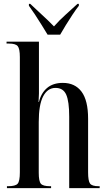

<svg xmlns="http://www.w3.org/2000/svg" viewBox="-20 -976 559 996"><path d="M16 0V-10H21Q60 -10 71.5 -23Q83 -36 83 -82V-680Q83 -723 72 -736.5Q61 -750 27 -750H14V-760H182V-520Q182 -505 182 -490.5Q182 -476 180 -447H182Q193 -493 224 -519.5Q255 -546 306 -546Q369 -546 403 -500.5Q437 -455 437 -360V-82Q437 -38 447 -24Q457 -10 492 -10H497V0H339V-371Q339 -450 323.5 -485Q308 -520 268 -520Q227 -520 204 -476.5Q181 -433 181 -343V-80Q181 -36 192 -23Q203 -10 240 -10H245V0ZM227 -796Q213 -819 196 -846.5Q179 -874 161.5 -900.5Q144 -927 130 -946V-956H137Q165 -929 198 -899Q231 -869 260 -839Q287 -870 320 -899.5Q353 -929 382 -956H389V-946Q374 -927 356.5 -900.5Q339 -874 322 -846.5Q305 -819 292 -796Z"/></svg>

Font: Noto Serif Display ExtraCondensed Medium
Style: Regular
Weight: 500
Width: 2
Designer: Monotype Design Team
Foundry: Monotype Imaging Inc.
Version: Version 2.009